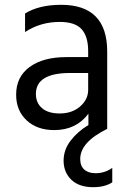

<svg xmlns="http://www.w3.org/2000/svg" viewBox="-20 -535 531 797"><path d="M228 -64Q279 -64 312.5 -93Q346 -122 346 -162V-232H271Q129 -232 129 -145Q129 -108 154.5 -86Q180 -64 228 -64ZM446 222Q415 242 367 242Q308 242 276 211Q244 180 244 132Q244 87 273 49Q302 11 347 -16V-63Q296 5 205 5Q134 5 90.5 -35.5Q47 -76 47 -142Q47 -216 103 -257Q159 -298 256 -298H346V-323Q346 -383 319 -413.5Q292 -444 228 -444Q148 -444 84 -402V-479Q142 -515 234 -515Q425 -515 425 -321V0Q313 55 313 125Q313 154 330 169Q347 184 377 184Q415 184 446 162Z"/></svg>

Font: Hind Siliguri
Style: Regular
Weight: 400
Designer: Jyotish Sonowal
Foundry: Indian Type Foundry
Version: Version 1.001;PS 1.0;hotconv 1.0.86;makeotf.lib2.5.63406; tt